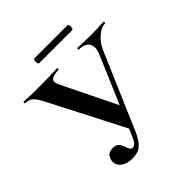

<svg xmlns="http://www.w3.org/2000/svg" viewBox="-205 -890 1043 1043"><g transform="rotate(-45 316.5 -369.0)"><path d="M218 12Q177 12 152 -6Q127 -24 127 -53Q127 -72 140 -88.5Q153 -105 180 -105Q204 -105 215 -93.5Q226 -82 231 -67Q236 -52 241.5 -40.5Q247 -29 260 -29Q270 -29 280 -39.5Q290 -50 303 -81L490 -519Q507 -560 491 -586.5Q475 -613 429 -613Q427 -613 427 -619Q427 -625 429 -625Q455 -625 479 -623.5Q503 -622 542 -622Q563 -622 575.5 -622.5Q588 -623 599.5 -624Q611 -625 630 -625Q633 -625 633 -619Q633 -613 630 -613Q602 -613 570.5 -587Q539 -561 520 -519L332 -82Q310 -31 285 -9.5Q260 12 218 12ZM324 -105 99 -542Q80 -580 63 -596.5Q46 -613 16 -613Q14 -613 14 -619Q14 -625 16 -625Q33 -625 43 -624Q53 -623 70 -622.5Q87 -622 125 -622Q172 -622 199.5 -622.5Q227 -623 243.5 -624Q260 -625 273 -625Q275 -625 275 -619Q275 -613 273 -613Q234 -613 218 -600Q202 -587 220 -552L381 -223ZM225 -713Q219 -713 216.5 -722.5Q214 -732 216.5 -741Q219 -750 225 -750H476Q483 -750 485.5 -741Q488 -732 485.5 -722.5Q483 -713 476 -713Z"/></g></svg>

Font: Cormorant Light
Style: Regular
Weight: 300
Designer: Christian Thalmann (Catharsis Fonts)
Foundry: Catharsis Fonts
Version: Version 4.000